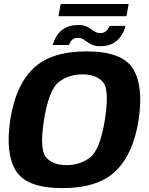

<svg xmlns="http://www.w3.org/2000/svg" viewBox="-20 -939 746 964"><path d="M293.5 5.5Q473 5.5 561.5 -81Q650 -167.5 676 -337.5Q701.5 -507.5 647.5 -594.2Q593.5 -681 414.5 -681Q235 -681 146.2 -594.5Q57.5 -508 31.5 -337.5Q6 -168 60 -81.2Q114 5.5 293.5 5.5ZM314 -110Q244.5 -110 211 -149.2Q177.5 -188.5 201 -337.5Q225.5 -489 275 -527.2Q324.5 -565.5 394 -565.5Q463 -565.5 496.8 -527.2Q530.5 -489 506.5 -337.5Q482.5 -188 432.8 -149Q383 -110 314 -110ZM483 -707Q518 -707 541.5 -718.5Q565 -730 579.2 -747.2Q593.5 -764.5 600.8 -781.5Q608 -798.5 610.5 -809H529.5Q528 -802.5 522.2 -793.8Q516.5 -785 507 -779Q497.5 -773 484.5 -773Q469.5 -773 458.5 -779Q447.5 -785 436.5 -793.2Q425.5 -801.5 411 -807.5Q396.5 -813.5 374.5 -813.5Q339 -813.5 314.8 -802.2Q290.5 -791 276.2 -774.2Q262 -757.5 254.8 -740.8Q247.5 -724 244.5 -713H326.5Q328.5 -719.5 333.2 -728.2Q338 -737 347.8 -743Q357.5 -749 372 -749Q386 -749 396.5 -742.5Q407 -736 418.5 -727.8Q430 -719.5 445 -713.2Q460 -707 483 -707ZM273.5 -857.5H615L626 -919H285Z"/></svg>

Font: Anybody Thin
Style: Bold Italic
Weight: 700
Italic angle: -10°
Version: Version 1.113;gftools[0.9.25]